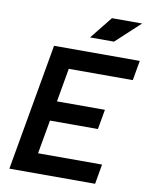

<svg xmlns="http://www.w3.org/2000/svg" viewBox="-96 -964 811 1034"><g transform="rotate(10 309.5 -447.0)"><path d="M27.8 0 149.9 -693.4H618.7L599.6 -585H249.5L217.3 -401.4H479.5L460.4 -293H198.2L165.5 -108.4H515.6L496.6 0ZM333 -771.5 431.2 -894H596.2L463.9 -771.5Z"/></g></svg>

Font: Cascadia Mono NF SemiBold
Style: Italic
Weight: 600
Italic angle: -10°
Monospace: yes
Designer: Aaron Bell
Foundry: Saja Typeworks
Version: Version 2404.023; ttfautohint (v1.8.4)